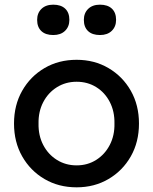

<svg xmlns="http://www.w3.org/2000/svg" viewBox="-20 -792 655 822"><path d="M308 10Q231 10 170.5 -25.5Q110 -61 75 -122.5Q40 -184 40 -263Q40 -342 75 -403.5Q110 -465 170.5 -500.5Q231 -536 308 -536Q384 -536 444.5 -500.5Q505 -465 540 -403.5Q575 -342 575 -263Q575 -184 540 -122.5Q505 -61 444.5 -25.5Q384 10 308 10ZM308 -84Q355 -84 392 -107.5Q429 -131 450 -171.5Q471 -212 470 -263Q471 -315 450 -355.5Q429 -396 392 -419Q355 -442 308 -442Q261 -442 223.5 -418.5Q186 -395 165 -354.5Q144 -314 145 -263Q144 -212 165 -171.5Q186 -131 223.5 -107.5Q261 -84 308 -84ZM408 -642Q375 -642 357 -659Q339 -676 339 -707Q339 -736 357.5 -754Q376 -772 408 -772Q441 -772 459 -755Q477 -738 477 -707Q477 -678 458.5 -660Q440 -642 408 -642ZM208 -642Q175 -642 157 -659Q139 -676 139 -707Q139 -736 157.5 -754Q176 -772 208 -772Q241 -772 259 -755Q277 -738 277 -707Q277 -678 258.5 -660Q240 -642 208 -642Z"/></svg>

Font: Lexend
Style: Regular
Weight: 400
Designer: Bonnie Shaver-Troup, Thomas Jockin
Foundry: Lexend
Version: Version 1.007; ttfautohint (v1.8.3)